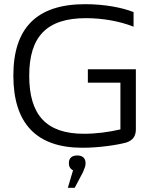

<svg xmlns="http://www.w3.org/2000/svg" viewBox="-20 -699 725 920"><path d="M620 -571V-641C565 -663 480 -679 388 -679C155 -679 44 -564 44 -337C44 -108 154 9 375 9C458 9 545 -5 585 -16C615 -26 631 -45 631 -79V-367H401V-303H557V-79C502 -66 440 -58 382 -58C202 -58 120 -148 120 -336C120 -524 204 -612 392 -612C469 -612 553 -598 620 -571ZM305 201H338L378 125C386 106 390 96 390 84V83C390 59 376 46 350 46C324 46 310 59 310 82V84C310 99 317 111 330 117Z"/></svg>

Font: LT Wave Alt Light
Style: Regular
Weight: 300
Designer: Daniel Lyons
Version: Version 2.5 (Glyphs App)